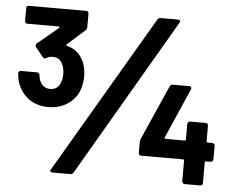

<svg xmlns="http://www.w3.org/2000/svg" viewBox="-51 -763 1016 823"><g transform="rotate(5 457.5 -351.5)"><path d="M30 -364Q23 -381 20 -410Q20 -422 31 -422H99Q111 -422 112 -410Q114 -388 121 -381Q126 -370 137 -363Q148 -356 161 -356Q190 -356 202 -378Q213 -398 213 -423Q213 -451 202 -471Q190 -494 161 -494Q146 -494 135 -487Q132 -484 128 -484Q124 -484 119 -489L87 -529Q84 -534 84 -538Q84 -542 88 -545L178 -620Q180 -622 179 -624Q178 -626 175 -626H41Q36 -626 33 -629Q30 -632 30 -637V-692Q30 -703 41 -703H287Q292 -703 295 -700Q298 -697 298 -692V-634Q298 -626 292 -620L216 -552Q214 -550 215 -548.5Q216 -547 219 -546Q267 -535 290 -487Q303 -459 303 -421Q303 -388 290 -355Q273 -319 239 -298.5Q205 -278 161 -278Q115 -278 81 -300.5Q47 -323 30 -364ZM196 -13 594 -692Q599 -700 608 -700H682Q689 -700 691.5 -696Q694 -692 690 -687L294 -8Q289 0 280 0H204Q197 0 194.5 -4Q192 -8 196 -13ZM761 -11V-100Q761 -105 756 -105H576Q565 -105 565 -117V-163Q565 -170 568 -177L672 -412Q675 -420 685 -420H756Q762 -420 764 -416Q766 -412 764 -407L670 -192Q669 -190 670 -188Q671 -186 673 -186H756Q761 -186 761 -191V-257Q761 -262 764 -265.5Q767 -269 772 -269H839Q850 -269 850 -257V-191Q850 -186 855 -186H874Q879 -186 882.5 -183Q886 -180 886 -175V-117Q886 -112 882.5 -108.5Q879 -105 874 -105H855Q850 -105 850 -100V-11Q850 -6 847 -3Q844 0 839 0H772Q768 0 764.5 -3.5Q761 -7 761 -11Z"/></g></svg>

Font: Barlow GEO Bold
Style: Regular
Weight: 700
Designer: Jeremy Tribby
Foundry: Tribby Type
Version: Version 1.408